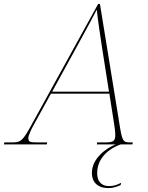

<svg xmlns="http://www.w3.org/2000/svg" viewBox="-82 -734 750 976"><path d="M-62 0H156L158 -10H113C71 -10 62 -12 62 -32C62 -46 77 -77 91 -102L177 -258H474L499 -98C500 -91 504 -65 504 -50C504 -17 496 -10 450 -10H412L410 0H506C457 19 385 72 385 145C385 190 412 222 469 222C489 222 506 218 531 207L534 195C516 205 495 212 473 212C444 212 412 199 412 145C412 76 463 24 532 0H591L593 -10H580C544 -10 539 -16 526 -99L426 -714H417L84 -110C32 -15 26 -10 -26 -10H-60ZM317 -512C372 -613 384 -635 410 -685C415 -634 429 -543 438 -484L472 -268H183Z"/></svg>

Font: Noto Serif Display Thin
Style: Italic
Weight: 100
Italic angle: -12°
Designer: Monotype Design Team
Foundry: Monotype Imaging Inc.
Version: Version 2.009